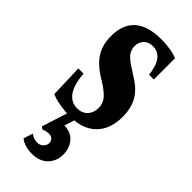

<svg xmlns="http://www.w3.org/2000/svg" viewBox="-252 -578 877 877"><g transform="rotate(45 186.0 -140.0)"><path d="M168.5 10.5Q138 10.5 104 4.8Q70 -1 46 -11L40.5 -172H74.5Q78.5 -107.5 101.8 -73.2Q125 -39 166 -39Q197 -39 215.5 -58.8Q234 -78.5 234 -110.5Q234 -135.5 219.8 -155.2Q205.5 -175 171.5 -197.5L133 -222Q86 -253 63.8 -291Q41.5 -329 41.5 -381.5Q41.5 -534.5 216 -534.5Q246 -534.5 274.5 -529.8Q303 -525 320 -517V-380H289.5Q278 -485 210 -485Q183 -485 166.5 -468.5Q150 -452 150 -425.5Q150 -402 164.8 -383.2Q179.5 -364.5 216 -342.5L254 -318Q298.5 -289.5 319.5 -251.2Q340.5 -213 340.5 -159Q340.5 -79 295.5 -34.2Q250.5 10.5 168.5 10.5ZM166.5 254Q143 254 122.2 247.8Q101.5 241.5 89.5 230.5L104 186Q125 200.5 147 200.5Q165.5 200.5 176.8 188.8Q188 177 188 163Q188 150 179.8 141.8Q171.5 133.5 158 133.5Q150.5 133.5 139.8 135.5Q129 137.5 121.5 141.5L110 132.5L158 -16.5H203L180 57.5Q222 57.5 246.2 85.2Q270.5 113 270.5 155Q270.5 197.5 242.5 225.8Q214.5 254 166.5 254Z"/></g></svg>

Font: Libre Caslon Condensed
Style: Bold
Weight: 700
Designer: Pablo Impallari, Rodrigo Fuenzalida, Katja Schimmel, Ertekin Erdin
Foundry: Pablo Impallari, Rodrigo Fuenzalida
Version: Version 2.000; ttfautohint (v1.8.4.7-5d5b);gftools[0.9.33]